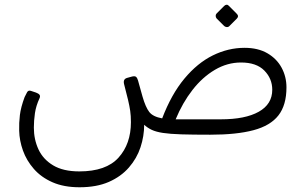

<svg xmlns="http://www.w3.org/2000/svg" viewBox="-20 -569 1290 811"><path d="M316 222Q250 222 202 201Q154 180 123 144.5Q92 109 77 67Q62 25 61 -17Q60 -50 64 -83Q68 -116 84 -159Q89 -170 94.5 -179.5Q100 -189 111 -185L132 -178Q143 -174 147 -168.5Q151 -163 147 -154Q132 -122 127.5 -90.5Q123 -59 123 -30Q123 20 142.5 62Q162 104 204.5 129.5Q247 155 315 155Q428 155 480.5 97Q533 39 533 -53Q533 -80 530 -100.5Q527 -121 521 -146.5Q515 -172 504 -214Q499 -235 517 -240L535 -245Q549 -249 554.5 -244.5Q560 -240 563 -229L582 -161Q595 -116 610.5 -96Q626 -76 665 -69Q704 -171 759 -237Q814 -303 879 -335Q944 -367 1013 -367Q1070 -367 1109.5 -344Q1149 -321 1169.5 -283Q1190 -245 1190 -200Q1190 -125 1156 -81.5Q1122 -38 1050.5 -19Q979 0 868 0Q794 0 746 -1.5Q698 -3 668.5 -7.5Q639 -12 621 -20.5Q603 -29 589 -42Q589 6 573.5 53Q558 100 524.5 138.5Q491 177 439.5 199.5Q388 222 316 222ZM722 -65H913Q1016 -65 1073 -97Q1130 -129 1130 -190Q1130 -237 1096.5 -271Q1063 -305 998 -305Q940 -305 887.5 -274Q835 -243 793 -189Q751 -135 722 -65ZM948 -458Q944 -454 938 -454.5Q932 -455 927 -459L895 -491Q891 -496 891 -502Q891 -508 895 -512L927 -544Q932 -549 937.5 -549Q943 -549 947 -544L979 -512Q991 -501 980 -490Z"/></svg>

Font: Rubik Light
Style: Regular
Weight: 300
Designer: Hubert and Fischer
Foundry: Hubert and Fischer
Version: Version 2.300;gftools[0.9.30]